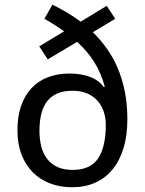

<svg xmlns="http://www.w3.org/2000/svg" viewBox="-20 -787 617 817"><path d="M522 -279.8Q522 -210.4 505.6 -156.7Q489.3 -103 458.7 -65.9Q428.2 -28.8 384.8 -9.5Q341.3 9.8 287.1 9.8Q236.3 9.8 193.6 -6.3Q150.9 -22.5 119.9 -53.5Q88.9 -84.5 71.5 -129.6Q54.2 -174.8 54.2 -232.9Q54.2 -291 69.6 -335.9Q85 -380.9 113.8 -411.6Q142.6 -442.4 183.6 -458.3Q224.6 -474.1 275.9 -474.1Q325.7 -474.1 363.3 -459.7Q400.9 -445.3 421.9 -416L425.8 -418Q410.6 -475.6 381.3 -522.5Q352.1 -569.3 308.1 -608.9L183.1 -534.2L147 -589.8L252.9 -653.8Q233.4 -667.5 212.6 -680.9Q191.9 -694.3 168.9 -707L203.1 -767.1Q234.9 -751.5 264.6 -733.9Q294.4 -716.3 323.2 -694.8L434.1 -762.2L470.2 -707L375 -649.9Q407.7 -618.2 434.8 -580.1Q461.9 -542 481.2 -496.3Q500.5 -450.7 511.2 -396.7Q522 -342.8 522 -279.8ZM430.2 -256.8Q430.2 -284.2 421.9 -310.3Q413.6 -336.4 396.5 -356.4Q379.4 -376.5 352.5 -388.7Q325.7 -400.9 289.1 -400.9Q251.5 -400.9 224.9 -389.6Q198.2 -378.4 181.2 -356.9Q164.1 -335.4 156 -303.5Q147.9 -271.5 147.9 -230Q147.9 -192.9 156 -162.4Q164.1 -131.8 181.4 -109.9Q198.7 -87.9 225.3 -75.9Q252 -64 289.1 -64Q364.3 -64 397.2 -112.5Q430.2 -161.1 430.2 -256.8Z"/></svg>

Font: WenQuanYi Micro Hei
Style: Regular
Weight: 400
Foundry: Ascender Corporation
Version: Version 0.2.0-beta